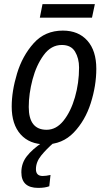

<svg xmlns="http://www.w3.org/2000/svg" viewBox="-20 -694 525 935"><path d="M201 9Q284 9 339.5 -49Q395 -107 422 -192Q449 -277 449 -359Q449 -447 405.5 -496Q362 -545 286 -545Q199 -545 144 -483.5Q89 -422 63 -336Q37 -250 37 -175Q37 -88 80.5 -39.5Q124 9 201 9ZM207 -62Q120 -62 120 -173Q120 -237 138.5 -307Q157 -377 193 -426Q229 -475 281 -475Q326 -475 345.5 -442.5Q365 -410 365 -365Q365 -290 345 -220.5Q325 -151 289.5 -106.5Q254 -62 207 -62ZM174 -608 187 -674H442L428 -608ZM166 221Q199 221 220 213L226 158Q204 163 188 163Q155 163 155 130Q155 95 180.5 63.5Q206 32 243 0H186Q137 33 110.5 67Q84 101 84 145Q84 221 166 221Z"/></svg>

Font: Noto Sans UI SemiCondensed
Style: Italic
Weight: 400
Width: 4
Italic angle: -12°
Designer: Monotype Design Team
Foundry: Monotype Imaging Inc.
Version: Version 1.901